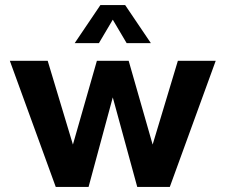

<svg xmlns="http://www.w3.org/2000/svg" viewBox="-20 -741 894 761"><path d="M19 -500H169L269 -168L364 -500H490L585 -168L685 -500H835L653 0H524L427 -355L331 0H201ZM378 -721H476L578 -570H482L427 -663L372 -570H276Z"/></svg>

Font: Moderustic SemiBold
Style: Regular
Weight: 600
Designer: Tural Alisoy
Foundry: TAFT Foundry
Version: Version 2.120